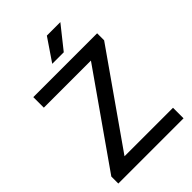

<svg xmlns="http://www.w3.org/2000/svg" viewBox="-271 -1060 1172 1172"><g transform="rotate(-45 315.5 -473.5)"><path d="M34 0V-60.5L446.5 -649H40V-740H591V-679.5L178.5 -91H597V0ZM265.5 -802 364 -947H480.5L365 -802Z"/></g></svg>

Font: Encode Sans SemiExpanded SemiExpanded Medium
Style: Regular
Weight: 500
Width: 6
Designer: Multiple Designers
Foundry: Impallari Type
Version: Version 3.000; ttfautohint (v1.8.3) -l 8 -r 50 -G 200 -x 14 